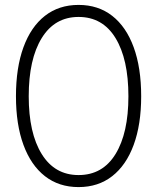

<svg xmlns="http://www.w3.org/2000/svg" viewBox="-20 -746 640 782"><path d="M300 16Q220 16 163 -28.5Q106 -73 75.5 -156Q45 -239 45 -354Q45 -470 75.5 -553.5Q106 -637 163 -681.5Q220 -726 300 -726Q380 -726 437 -681.5Q494 -637 524.5 -553.5Q555 -470 555 -354Q555 -239 524.5 -156Q494 -73 437 -28.5Q380 16 300 16ZM300 -33Q398 -33 450.5 -118.5Q503 -204 503 -354Q503 -505 450.5 -591Q398 -677 300 -677Q203 -677 150 -591Q97 -505 97 -354Q97 -204 150 -118.5Q203 -33 300 -33Z"/></svg>

Font: Geist Mono UltraLight
Style: Regular
Weight: 200
Monospace: yes
Designer: Basement.studio, Andrés Briganti, Mateo Zaragoza
Foundry: Basement.studio, Vercel, Andrés Briganti, Guido Ferreyra, Mateo Zaragoza
Version: Version 1.400; ttfautohint (v1.8.4.7-5d5b)